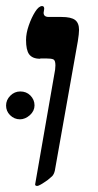

<svg xmlns="http://www.w3.org/2000/svg" viewBox="-47 -608 322 634"><path d="M87 -415 85 -414Q60 -414 49 -429Q39 -443 39 -476Q39 -498 48 -524Q57 -550 69 -569Q81 -588 92 -588Q99 -588 99 -579L97 -566Q97 -552 114 -552H156Q188 -552 201 -542Q214 -532 214 -509Q214 -497 210 -472L134 -44Q131 -32 125 -26Q121 -22 111 -14Q83 6 76 6Q69 6 69 1L135 -378L136 -392Q136 -409 129 -412Q122 -415 105 -415ZM-27 -260V-259Q-27 -278 -13 -292Q1 -306 20 -306Q40 -306 53 -293Q67 -279 67 -260Q67 -242 52 -228Q36 -214 19 -214Q0 -214 -14 -228Q-27 -241 -27 -260Z"/></svg>

Font: Libra Serif Modern
Style: Bold Italic
Weight: 700
Italic angle: -12°
Designer: Stefan Peev, Context Ltd
Foundry: Stefan Peev, Context Ltd
Version: Version 1.000